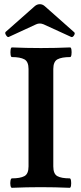

<svg xmlns="http://www.w3.org/2000/svg" viewBox="-20 -892 386 915"><path d="M37 3Q31.9 3 29.9 -8Q28 -19 29.9 -30.5Q31.9 -42 37 -42Q76 -42 96 -52.5Q116 -63 116 -99V-563Q116 -598.6 96 -609.3Q76 -620 37 -620Q32 -620 30.5 -631.5Q29 -643 30.5 -654.5Q32 -666 37 -666Q106 -663 175 -663Q245 -663 314 -666Q319 -666 320.5 -654.7Q322 -643.3 320.5 -631.7Q319 -620 314 -620Q274 -620 254 -609.3Q234 -598.6 234 -563V-99Q234 -63 253.5 -52.5Q273 -42 312 -42Q317 -42 318.5 -30.4Q320 -18.9 318.5 -7.9Q317 3 312 3Q243 0 174 0Q106 0 37 3ZM22 -716Q16 -713 9 -724Q2 -735 7 -740L145 -862Q156 -872 170 -872Q183 -872 194 -862L334 -738Q339 -733 332.5 -723Q326 -713 319 -716L188 -776Q178 -780 170 -780Q160 -780 152 -776Z"/></svg>

Font: Junicode VF
Style: Regular
Weight: 400
Designer: Peter S. Baker
Version: Version 2.213